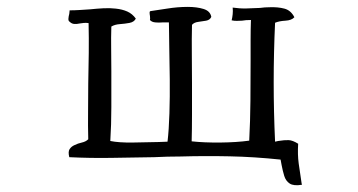

<svg xmlns="http://www.w3.org/2000/svg" viewBox="-20 -500 1040 557"><path d="M856 36Q832 40 820.5 32.5Q809 25 804.5 10Q800 -5 797 -21Q796 -25 795.5 -29Q795 -33 794 -37Q718 -45 646 -46.5Q574 -48 504 -46Q485 -46 465.5 -45.5Q446 -45 427 -44Q364 -43 303 -42Q242 -41 181 -44Q177 -60 182 -67.5Q187 -75 196 -79Q206 -84 217.5 -86.5Q229 -89 236 -96Q235 -134 235.5 -175Q236 -216 236 -258Q237 -302 237.5 -346Q238 -390 237 -433Q230 -434 223.5 -433.5Q217 -433 212 -432Q203 -430 195.5 -430.5Q188 -431 182 -437Q178 -439 178.5 -446Q179 -453 181 -460Q182 -467 182 -470Q196 -470 211.5 -471Q227 -472 242 -473Q261 -475 280 -476Q299 -477 316 -475Q335 -473 349.5 -466.5Q364 -460 374 -446Q369 -436 355.5 -433.5Q342 -431 327.5 -430Q313 -429 303 -423Q302 -391 302.5 -358.5Q303 -326 303 -293Q303 -241 303 -189.5Q303 -138 300 -91Q324 -86 365 -86.5Q406 -87 440 -88Q447 -88 453.5 -88.5Q460 -89 466 -89Q470 -123 471.5 -171Q473 -219 472.5 -270.5Q472 -322 471 -365Q471 -386 470.5 -403.5Q470 -421 470 -435Q466 -435 461.5 -435Q457 -435 452 -435Q441 -434 430.5 -435Q420 -436 415 -442Q416 -445 415 -454Q414 -459 414 -463.5Q414 -468 418 -468Q434 -470 464.5 -475Q495 -480 525 -480Q551 -480 570.5 -474Q590 -468 593 -451Q589 -442 578 -440Q567 -438 555 -436.5Q543 -435 537 -428Q536 -387 536.5 -343.5Q537 -300 537 -258Q537 -211 537 -167.5Q537 -124 536 -90Q572 -86 619.5 -86.5Q667 -87 703 -92Q706 -149 706.5 -207.5Q707 -266 707 -323Q707 -354 707 -384Q707 -414 708 -442Q700 -442 694 -441.5Q688 -441 682 -440Q675 -440 668 -439.5Q661 -439 652 -441Q654 -449 655 -458.5Q656 -468 655 -478Q675 -475 695 -475.5Q715 -476 734 -477Q741 -478 748 -478.5Q755 -479 762 -479Q786 -480 805 -475Q824 -470 834 -450Q826 -441 808 -440Q790 -439 778 -434Q770 -261 778 -89Q781 -90 787 -91Q806 -94 817.5 -93.5Q829 -93 845 -83Q843 -52 846.5 -26Q850 0 855 32Q856 35 856 36Z"/></svg>

Font: Yuji Mai
Style: Regular
Weight: 400
Designer: Kataoka Yuji
Foundry: Kinuta Font Factory
Version: Version 3.002